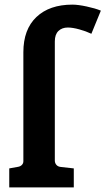

<svg xmlns="http://www.w3.org/2000/svg" viewBox="-20 -810 456 830"><path d="M20 -82 59 -89Q69 -91 75 -97.5Q81 -104 81 -113V-584Q81 -683 137.5 -736.5Q194 -790 293 -790Q317 -790 354.5 -782Q392 -774 416 -764L375 -664Q352 -675 323 -683Q294 -691 273 -691Q248 -691 232.5 -676Q217 -661 217 -631V-116Q217 -105 224 -97Q231 -89 245 -88L299 -82V0H20Z"/></svg>

Font: Enriqueta
Style: Bold
Weight: 700
Designer: Viviana Monsalve, Gustavo Ibarra
Foundry: 72Puntos
Version: Version 2.000